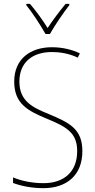

<svg xmlns="http://www.w3.org/2000/svg" viewBox="-20 -970 496 1000"><path d="M217 -793H240C265 -837 308 -901 341 -943V-950H322C287 -908 255 -865 228 -824C203 -865 166 -915 136 -950H117V-943C146 -908 191 -839 217 -793ZM409 -183C409 -299 341 -331 234 -376C150 -410 81 -443 81 -545C81 -646 150 -699 250 -699C288 -699 336 -693 385 -670L396 -692C355 -712 303 -724 251 -724C138 -724 54 -663 54 -545C54 -428 128 -392 221 -353C325 -310 382 -280 382 -183C382 -75 313 -16 207 -16C147 -16 91 -28 48 -46V-17C91 -1 145 10 206 10C326 10 409 -56 409 -183Z"/></svg>

Font: Noto Sans Oriya Cond Thin
Style: Regular
Weight: 100
Width: 3
Designer: Amélie Bonet and Sol Matas
Foundry: Google LLC
Version: Version 2.006